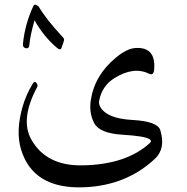

<svg xmlns="http://www.w3.org/2000/svg" viewBox="-20 -605 805 826"><path d="M620.6 -288.1Q554.7 -320.3 471.7 -268.6Q417.5 -234.4 406.2 -169.4Q404.3 -156.7 412.6 -143.1Q441.9 -94.7 550 -88.9Q658.2 -83 669.9 -44.4Q693.4 34.2 646.5 78.1Q522.9 193.8 340.8 200.7Q122.6 209 70.8 38.6Q46.9 -39.1 76.7 -144.5Q93.3 -201.2 121.6 -246.1Q129.4 -257.8 137 -248Q144.5 -238.3 139.6 -230Q65.4 -90.8 115.2 -3.9Q179.7 109.4 335 106.4Q524.9 103 625.5 9.3Q633.8 1.5 624.5 -5.4Q606 -19.5 507.3 -25.4Q408.7 -31.2 385.5 -75Q362.3 -118.7 370.6 -173.8Q387.2 -282.2 479 -357.4Q525.4 -396 562.5 -398.4Q651.9 -404.3 643.1 -304.7Q640.6 -278.3 620.6 -288.1ZM244.1 -397.9Q242.7 -393.1 238.3 -393.1Q233.4 -392.1 226.1 -398.4Q169.4 -445.8 128.4 -517.6Q109.4 -450.2 106.4 -412.1Q105 -395 91.8 -397.5Q81.5 -399.4 79.1 -408.2Q78.1 -412.6 79.1 -419.9Q87.9 -502.9 123.5 -579.1Q126 -584.5 129.9 -585Q132.3 -585.4 134.8 -584L145.5 -578.1Q179.2 -521 249.5 -445.8Q253.9 -441.9 255.4 -437Q256.3 -433.1 254.4 -427.2Z"/></svg>

Font: Amiri
Style: Slanted
Weight: 400
Italic angle: 9°
Designer: Khaled Hosny
Version: Version 000.107